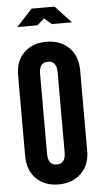

<svg xmlns="http://www.w3.org/2000/svg" viewBox="-61 -961 536 1007"><g transform="rotate(-5 206.5 -457.5)"><path d="M206 8Q279 8 325.2 -36.5Q371.5 -81 370.5 -156.5V-578.5Q370.5 -654.5 324.8 -698.8Q279 -743 206 -743Q133.5 -743 88.2 -698.8Q43 -654.5 44 -578.5V-156.5Q44 -80.5 88.8 -36.2Q133.5 8 206 8ZM205.5 -97Q159.5 -97 159.5 -156.5V-578.5Q159.5 -638 205.5 -638Q252 -638 252 -578.5V-156.5Q252 -97 205.5 -97ZM62 -833H168L205 -866L243.5 -833H349.5L266 -923H145Z"/></g></svg>

Font: League Gothic SemiExpanded
Style: Regular
Weight: 400
Width: 6
Designer: The League of Moveable Type
Version: Version 1.600; ttfautohint (v1.8.3)